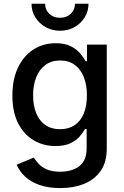

<svg xmlns="http://www.w3.org/2000/svg" viewBox="-20 -778 655 1014"><path d="M298.8 215.3Q235.4 215.3 189 199Q142.6 182.6 112.5 154.5Q82.5 126.5 67.9 91.8L158.7 54.2Q168.5 70.8 184.8 88.1Q201.2 105.5 228.8 117.2Q256.3 128.9 298.3 128.9Q360.8 128.9 399.2 99.1Q437.5 69.3 437.5 6.3V-97.2H429.2Q418.9 -78.1 400.6 -57.1Q382.3 -36.1 351.6 -21.5Q320.8 -6.8 272.5 -6.8Q208.5 -6.8 157 -37.6Q105.5 -68.4 75.4 -127.7Q45.4 -187 45.4 -272.9Q45.4 -359.4 75.2 -421.4Q105 -483.4 156.7 -516.6Q208.5 -549.8 273.9 -549.8Q322.8 -549.8 353.8 -533.9Q384.8 -518.1 403.6 -495.6Q422.4 -473.1 432.6 -454.6H439.5V-542.5H543.9V6.3Q543.9 78.6 511.5 124.8Q479 170.9 423.6 193.1Q368.2 215.3 298.8 215.3ZM297.4 -95.7Q342.8 -95.7 374.5 -117.2Q406.2 -138.7 422.6 -178.7Q439 -218.8 439 -274.4Q439 -329.6 422.6 -370.8Q406.2 -412.1 374.8 -435.3Q343.3 -458.5 297.4 -458.5Q250.5 -458.5 218.8 -434.3Q187 -410.2 170.9 -368.9Q154.8 -327.6 154.8 -274.4Q154.8 -220.7 171.1 -180.4Q187.5 -140.1 219.2 -117.9Q251 -95.7 297.4 -95.7ZM296.9 -615.7Q254.9 -615.7 220.9 -634.8Q187 -653.8 166.7 -686.3Q146.5 -718.8 146.5 -758.3H218.3Q218.3 -726.1 240.5 -705.1Q262.7 -684.1 296.9 -684.1Q331.1 -684.1 353.5 -705.1Q376 -726.1 376 -758.3H447.3Q447.3 -718.8 427.5 -686.5Q407.7 -654.3 373.8 -635Q339.8 -615.7 296.9 -615.7Z"/></svg>

Font: Inter 16pt Medium
Style: Regular
Weight: 500
Version: Version 4.001;git-66647c0bb